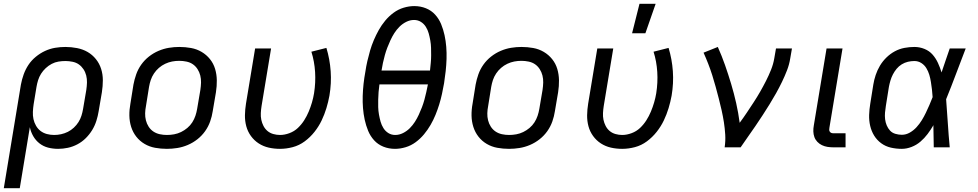

<svg xmlns="http://www.w3.org/2000/svg" viewBox="-24 -775 5144 1010"><path d="M-4 215 86 -330Q91 -357 100.5 -383.5Q110 -410 125.5 -433.5Q141 -457 164 -476Q187 -495 213 -507Q239 -519 266 -523.5Q293 -528 320 -528Q351 -528 381.5 -522Q412 -516 437 -501.5Q462 -487 480.5 -464Q499 -441 508 -412.5Q517 -384 517 -353Q517 -322 512 -290L495 -190Q491 -165 483 -139.5Q475 -114 461 -91Q447 -68 427.5 -48.5Q408 -29 383.5 -16Q359 -3 333 2.5Q307 8 282 8Q254 8 229 1.5Q204 -5 184 -20.5Q164 -36 151 -58.5Q138 -81 133 -106L80 215ZM261 -65Q279 -65 297.5 -69Q316 -73 333 -81.5Q350 -90 364.5 -103.5Q379 -117 389 -133Q399 -149 404.5 -166.5Q410 -184 413 -202L430 -302Q433 -322 433.5 -341Q434 -360 429.5 -378Q425 -396 415 -411Q405 -426 391 -436Q377 -446 358 -450Q339 -454 320 -454Q302 -454 283.5 -451Q265 -448 248 -439Q231 -430 216.5 -416.5Q202 -403 192 -387Q182 -371 176.5 -353.5Q171 -336 168 -318L153 -227Q150 -207 149 -187Q148 -167 152 -148.5Q156 -130 165.5 -113.5Q175 -97 189.5 -86Q204 -75 222.5 -70Q241 -65 261 -65Z M854 8Q822 8 792 2.5Q762 -3 736.5 -18Q711 -33 693 -56Q675 -79 666 -107.5Q657 -136 656.5 -167Q656 -198 662 -230L678 -330Q683 -357 692.5 -384Q702 -411 719 -435Q736 -459 759.5 -477.5Q783 -496 810 -507.5Q837 -519 864.5 -523.5Q892 -528 919 -528Q951 -528 981 -522.5Q1011 -517 1036.5 -502Q1062 -487 1080.5 -464Q1099 -441 1107.5 -412.5Q1116 -384 1116.5 -353Q1117 -322 1112 -290L1095 -190Q1091 -163 1081.5 -136Q1072 -109 1055 -85Q1038 -61 1014.5 -42.5Q991 -24 964 -12.5Q937 -1 909 3.5Q881 8 854 8ZM854 -65Q873 -65 892 -68.5Q911 -72 928.5 -80.5Q946 -89 961.5 -102Q977 -115 987.5 -131.5Q998 -148 1004 -166Q1010 -184 1013 -202L1030 -302Q1033 -322 1033.5 -341Q1034 -360 1029.5 -378Q1025 -396 1015 -411.5Q1005 -427 990.5 -437Q976 -447 957 -451Q938 -455 919 -455Q900 -455 881.5 -451.5Q863 -448 845 -439.5Q827 -431 812 -418Q797 -405 786 -388.5Q775 -372 769 -354Q763 -336 760 -318L744 -218Q740 -198 739.5 -179Q739 -160 743.5 -142Q748 -124 758 -108.5Q768 -93 783 -83Q798 -73 816.5 -69Q835 -65 854 -65Z M1449 8Q1418 8 1389.5 1.5Q1361 -5 1337 -20.5Q1313 -36 1296 -59.5Q1279 -83 1271.5 -111Q1264 -139 1264.5 -169Q1265 -199 1270 -230L1318 -520H1402L1352 -218Q1349 -199 1348 -180.5Q1347 -162 1350.5 -145Q1354 -128 1362 -112.5Q1370 -97 1383 -86Q1396 -75 1413.5 -70Q1431 -65 1449 -65Q1473 -65 1498.5 -74.5Q1524 -84 1543 -102Q1562 -120 1576 -142Q1590 -164 1600 -188Q1610 -212 1617 -236Q1624 -260 1628 -284Q1637 -341 1633.5 -396.5Q1630 -452 1614 -503L1693 -523Q1711 -464 1715.5 -400.5Q1720 -337 1709 -272Q1703 -239 1693 -206Q1683 -173 1668 -141.5Q1653 -110 1630.5 -81.5Q1608 -53 1579 -31.5Q1550 -10 1516 -1Q1482 8 1449 8Z M2054 8Q2021 8 1992.5 -3.5Q1964 -15 1944 -37Q1924 -59 1912.5 -87Q1901 -115 1894.5 -145Q1888 -175 1885.5 -206.5Q1883 -238 1884 -270Q1885 -302 1888.5 -334Q1892 -366 1898 -398Q1902 -426 1908.5 -454Q1915 -482 1923 -509.5Q1931 -537 1942.5 -564Q1954 -591 1968.5 -617Q1983 -643 2002.5 -666.5Q2022 -690 2046.5 -708Q2071 -726 2099.5 -734.5Q2128 -743 2155 -743Q2188 -743 2216.5 -731.5Q2245 -720 2265 -698Q2285 -676 2296.5 -648Q2308 -620 2314.5 -590Q2321 -560 2323.5 -528.5Q2326 -497 2325 -465Q2324 -433 2320.5 -401Q2317 -369 2312 -337Q2307 -309 2301 -281Q2295 -253 2286.5 -225.5Q2278 -198 2267 -171Q2256 -144 2241 -118Q2226 -92 2206.5 -68.5Q2187 -45 2162.5 -27Q2138 -9 2109.5 -0.5Q2081 8 2054 8ZM1983 -404H2238Q2240 -424 2242 -444Q2244 -464 2244 -484Q2244 -504 2243.5 -523.5Q2243 -543 2239.5 -562.5Q2236 -582 2231 -600Q2226 -618 2216 -634Q2206 -650 2190 -660Q2174 -670 2154 -670Q2133 -670 2113 -660Q2093 -650 2077.5 -634.5Q2062 -619 2050.5 -601Q2039 -583 2030 -563.5Q2021 -544 2013.5 -524.5Q2006 -505 2000.5 -485Q1995 -465 1990.5 -444.5Q1986 -424 1983 -404ZM2055 -65Q2076 -65 2096 -75Q2116 -85 2131.5 -100.5Q2147 -116 2158.5 -134Q2170 -152 2179 -171.5Q2188 -191 2195.5 -210.5Q2203 -230 2208.5 -250Q2214 -270 2218.5 -290.5Q2223 -311 2227 -331H1972Q1969 -311 1967.5 -291Q1966 -271 1965.5 -251Q1965 -231 1965.5 -211.5Q1966 -192 1969.5 -172.5Q1973 -153 1978 -135Q1983 -117 1993 -101Q2003 -85 2019 -75Q2035 -65 2055 -65Z M2654 8Q2622 8 2592 2.5Q2562 -3 2536.5 -18Q2511 -33 2493 -56Q2475 -79 2466 -107.5Q2457 -136 2456.5 -167Q2456 -198 2462 -230L2478 -330Q2483 -357 2492.5 -384Q2502 -411 2519 -435Q2536 -459 2559.5 -477.5Q2583 -496 2610 -507.5Q2637 -519 2664.5 -523.5Q2692 -528 2719 -528Q2751 -528 2781 -522.5Q2811 -517 2836.5 -502Q2862 -487 2880.5 -464Q2899 -441 2907.5 -412.5Q2916 -384 2916.5 -353Q2917 -322 2912 -290L2895 -190Q2891 -163 2881.5 -136Q2872 -109 2855 -85Q2838 -61 2814.5 -42.5Q2791 -24 2764 -12.5Q2737 -1 2709 3.5Q2681 8 2654 8ZM2654 -65Q2673 -65 2692 -68.5Q2711 -72 2728.5 -80.5Q2746 -89 2761.5 -102Q2777 -115 2787.5 -131.5Q2798 -148 2804 -166Q2810 -184 2813 -202L2830 -302Q2833 -322 2833.5 -341Q2834 -360 2829.5 -378Q2825 -396 2815 -411.5Q2805 -427 2790.5 -437Q2776 -447 2757 -451Q2738 -455 2719 -455Q2700 -455 2681.5 -451.5Q2663 -448 2645 -439.5Q2627 -431 2612 -418Q2597 -405 2586 -388.5Q2575 -372 2569 -354Q2563 -336 2560 -318L2544 -218Q2540 -198 2539.5 -179Q2539 -160 2543.5 -142Q2548 -124 2558 -108.5Q2568 -93 2583 -83Q2598 -73 2616.5 -69Q2635 -65 2654 -65Z M3249 8Q3218 8 3189.5 1.5Q3161 -5 3137 -20.5Q3113 -36 3096 -59.5Q3079 -83 3071.5 -111Q3064 -139 3064.5 -169Q3065 -199 3070 -230L3118 -520H3202L3152 -218Q3149 -199 3148 -180.5Q3147 -162 3150.5 -145Q3154 -128 3162 -112.5Q3170 -97 3183 -86Q3196 -75 3213.5 -70Q3231 -65 3249 -65Q3273 -65 3298.5 -74.5Q3324 -84 3343 -102Q3362 -120 3376 -142Q3390 -164 3400 -188Q3410 -212 3417 -236Q3424 -260 3428 -284Q3437 -341 3433.5 -396.5Q3430 -452 3414 -503L3493 -523Q3511 -464 3515.5 -400.5Q3520 -337 3509 -272Q3503 -239 3493 -206Q3483 -173 3468 -141.5Q3453 -110 3430.5 -81.5Q3408 -53 3379 -31.5Q3350 -10 3316 -1Q3282 8 3249 8ZM3301 -600 3340 -755H3425L3371 -600Z M3788 0Q3793 -34 3791 -67Q3789 -100 3784 -132Q3779 -164 3772 -195Q3765 -226 3757 -257Q3749 -288 3740.5 -319Q3732 -350 3722.5 -380Q3713 -410 3701.5 -439.5Q3690 -469 3677 -498L3752 -528Q3773 -481 3790 -432.5Q3807 -384 3822 -334Q3837 -284 3848.5 -233Q3860 -182 3867 -129Q3887 -156 3905 -183Q3923 -210 3941 -237.5Q3959 -265 3975 -293Q3991 -321 4005.5 -349.5Q4020 -378 4032 -408Q4044 -438 4049 -468L4058 -520H4142L4133 -468Q4128 -436 4116 -405Q4104 -374 4089.5 -344Q4075 -314 4058.5 -284.5Q4042 -255 4024 -226Q4006 -197 3987.5 -168.5Q3969 -140 3949.5 -111.5Q3930 -83 3910.5 -55.5Q3891 -28 3872 0Z M4359 0Q4343 0 4328 -2.5Q4313 -5 4299.5 -11.5Q4286 -18 4275.5 -29Q4265 -40 4260 -54Q4255 -68 4254.5 -83.5Q4254 -99 4257 -115L4324 -520H4408L4339 -103Q4338 -98 4338 -92.5Q4338 -87 4341 -82.5Q4344 -78 4348.5 -76Q4353 -74 4359 -74H4424V0Z M4720 8Q4690 8 4662 1.5Q4634 -5 4611.5 -21.5Q4589 -38 4574.5 -61.5Q4560 -85 4553.5 -113Q4547 -141 4548 -170.5Q4549 -200 4554 -230L4570 -330Q4574 -355 4582.5 -380.5Q4591 -406 4605 -429.5Q4619 -453 4639 -472.5Q4659 -492 4683 -505Q4707 -518 4733.5 -523Q4760 -528 4786 -528Q4814 -528 4839.5 -517.5Q4865 -507 4882 -487.5Q4899 -468 4910 -444Q4921 -420 4929 -394Q4939 -426 4950.5 -457.5Q4962 -489 4972 -520H5056Q5030 -453 5005 -386Q4980 -319 4953 -253Q4958 -190 4962 -126.5Q4966 -63 4972 0H4888Q4887 -28 4887 -56Q4887 -84 4886 -113L4887 -114Q4886 -115 4886 -115Q4886 -115 4886 -116Q4872 -92 4855.5 -70Q4839 -48 4818 -30Q4797 -12 4771 -2Q4745 8 4720 8ZM4720 -66Q4742 -66 4762 -77.5Q4782 -89 4797.5 -106Q4813 -123 4825 -142.5Q4837 -162 4846.5 -182Q4856 -202 4865 -222.5Q4874 -243 4882 -264Q4881 -284 4878.5 -304Q4876 -324 4873 -343.5Q4870 -363 4864.5 -381.5Q4859 -400 4849 -416.5Q4839 -433 4822.5 -443.5Q4806 -454 4786 -454Q4769 -454 4752 -450Q4735 -446 4719.5 -436.5Q4704 -427 4692.5 -413Q4681 -399 4673 -383.5Q4665 -368 4660 -351Q4655 -334 4652 -318L4636 -218Q4633 -200 4631.5 -182.5Q4630 -165 4632 -148Q4634 -131 4640.5 -115.5Q4647 -100 4658 -88Q4669 -76 4686 -71Q4703 -66 4720 -66Z"/></svg>

Font: Iosevka Aile
Style: Italic
Weight: 400
Italic angle: -9°
Designer: Belleve Invis
Foundry: Belleve Invis
Version: Version 28.0.1; ttfautohint (v1.8.4)